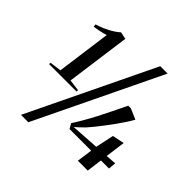

<svg xmlns="http://www.w3.org/2000/svg" viewBox="-214 -1007 1251 1251"><g transform="rotate(45 411.5 -382.0)"><path d="M50 -325.5 129.5 -336 180.5 -712Q170 -708.5 153.8 -704.2Q137.5 -700 118.8 -696.5Q100 -693 82 -690.5L80 -709.5Q103.5 -716.5 125.5 -725.5Q147.5 -734.5 167.5 -745Q187.5 -755.5 204.5 -767.2Q221.5 -779 234 -790.5L283.5 -780L223 -336L302.5 -325.5L301 -312.5H48.5ZM570.5 -815H638.5L221 51H153ZM626.5 0 641.5 -107.5H442L422.5 -142Q444 -175 466.2 -213.5Q488.5 -252 511.2 -295.5Q534 -339 557.2 -387Q580.5 -435 605 -485.5H629L702.5 -454Q689.5 -430 670.5 -401.2Q651.5 -372.5 630 -342.5Q608.5 -312.5 586.5 -284Q564.5 -255.5 545 -231.2Q525.5 -207 510.5 -190.5Q493.5 -173.5 477.2 -158.5Q461 -143.5 452 -136L647 -148.5L674 -275.5L756 -292.5L737.5 -154.5L810.5 -160L806 -107.5H731.5L717.5 0Z"/></g></svg>

Font: Merriweather 144pt Medium
Style: Italic
Weight: 500
Italic angle: -7.8°
Version: Version 2.101